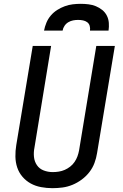

<svg xmlns="http://www.w3.org/2000/svg" viewBox="-20 -975 640 1003"><path d="M254 8Q224 8 194.5 2.5Q165 -3 140.5 -16.5Q116 -30 97.5 -51.5Q79 -73 70 -100Q61 -127 60.5 -157Q60 -187 65 -217L151 -735H247L160 -204Q155 -179 157.5 -155Q160 -131 173 -112Q186 -93 208.5 -84.5Q231 -76 255 -76Q255 -76 255.5 -76Q256 -76 256 -76Q271 -76 287 -78.5Q303 -81 318 -87.5Q333 -94 346.5 -104.5Q360 -115 369.5 -129Q379 -143 384.5 -158Q390 -173 393 -189L483 -735H580L487 -175Q483 -149 473.5 -123.5Q464 -98 447 -76Q430 -54 407 -37Q384 -20 358.5 -9.5Q333 1 306.5 4.5Q280 8 254 8ZM210 -815Q214 -836 222.5 -856.5Q231 -877 245.5 -894Q260 -911 279 -923Q298 -935 318.5 -942.5Q339 -950 360 -952.5Q381 -955 402 -955Q422 -955 442.5 -952.5Q463 -950 481 -942.5Q499 -935 514 -923Q529 -911 538 -893.5Q547 -876 548.5 -855.5Q550 -835 547 -815H450Q452 -828 448.5 -840Q445 -852 435.5 -859Q426 -866 413.5 -868.5Q401 -871 388 -871Q375 -871 362 -868.5Q349 -866 337 -859Q325 -852 317 -840Q309 -828 307 -815Z"/></svg>

Font: Iosevka Curly Medium Extended
Style: Italic
Weight: 500
Width: 7
Italic angle: -9°
Monospace: yes
Designer: Belleve Invis
Foundry: Belleve Invis
Version: Version 11.1.0; ttfautohint (v1.8.3)